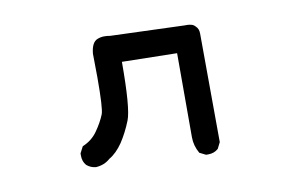

<svg xmlns="http://www.w3.org/2000/svg" viewBox="-58 -578 1117 705"><g transform="rotate(-10 500.0 -225.5)"><path d="M618.2 -50.8Q618.2 -54.7 618.2 -58.6V-364.3L413.1 -368.2Q413.1 -195.3 396 -152.3Q378.9 -109.4 356.4 -75.2Q333 -41 305.7 -25.4Q284.2 -5.9 252 -3.9Q232.4 -5.9 217.8 -18.6Q205.1 -33.2 205.1 -54.7Q205.1 -57.6 205.1 -63.5L217.8 -87.9Q252.9 -102.5 273.4 -131.8Q294.9 -162.1 306.6 -191.4Q314.5 -211.9 314.5 -327.1Q314.5 -365.2 313.5 -415Q313.5 -415 313.5 -416Q317.4 -458 339.8 -466.8Q352.5 -471.7 364.7 -471.7Q377 -471.7 386.7 -469.7L663.1 -460Q666 -460 672.4 -460Q678.7 -460 687.5 -458Q696.3 -456.1 703.1 -448.2Q713.9 -438.5 713.9 -420.9Q713.9 -419.9 713.9 -418.9L715.8 -15.6L704.1 7.8Q688.5 21.5 667 21.5Q664.1 21.5 658.2 21.5L634.8 9.8Q618.2 -19.5 618.2 -50.8Z"/></g></svg>

Font: JasonHandwriting2
Style: SemiBold
Weight: 600
Version: Version 1.04.7